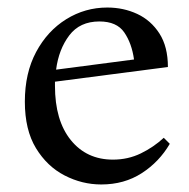

<svg xmlns="http://www.w3.org/2000/svg" viewBox="-20 -475 502 510"><path d="M249 15Q198 15 151.5 -9Q105 -33 75.5 -81.5Q46 -130 46 -205Q46 -281 76 -337Q106 -393 156 -424Q206 -455 265 -455Q308 -455 344.5 -438Q381 -421 403.5 -386Q426 -351 426 -297L126 -258Q126 -253 126 -247Q126 -155 168 -103Q210 -51 280 -51Q320 -51 354 -67.5Q388 -84 415 -109L431 -93Q403 -45 356.5 -15Q310 15 249 15ZM244 -418Q192 -418 164 -381Q136 -344 129 -290L336 -317Q330 -360 310 -389Q290 -418 244 -418Z"/></svg>

Font: Bona Nova SC
Style: Regular
Weight: 400
Designer: Mateusz Machalski
Foundry: Capitalics
Version: Version 4.001; ttfautohint (v1.8.4.7-5d5b)